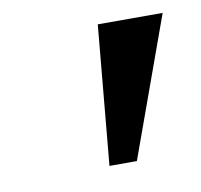

<svg xmlns="http://www.w3.org/2000/svg" viewBox="-43 -758 353 338"><g transform="rotate(-10 133.5 -589.5)"><path d="M151 -714H267L177 -465H128Z"/></g></svg>

Font: Noto Serif CondSemiBold
Style: Italic
Weight: 600
Width: 3
Italic angle: -12°
Designer: Monotype Design Team
Foundry: Monotype Imaging Inc.
Version: Version 1.001